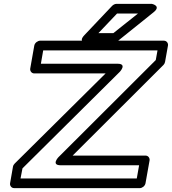

<svg xmlns="http://www.w3.org/2000/svg" viewBox="-20 -946 887 991"><path d="M293 -93H698L686 -25H86L96 -77L599 -576C599 -576 637 -617 587 -617H191L203 -686H793L784 -636L281 -134C281 -134 243 -93 293 -93ZM355 -143 824 -611C828 -615 831 -621 832 -627L847 -711C849 -722 841 -736 826 -736H187C176 -736 160 -726 157 -711L136 -592C134 -581 142 -567 157 -567H525L56 -102C52 -98 48 -92 47 -86L32 0C30 11 38 25 53 25H702C713 25 728 15 731 0L752 -118C754 -129 746 -143 731 -143ZM584 -876H692L565 -775H488ZM580 -926C574 -926 565 -922 559 -916L416 -765C379 -726 428 -725 428 -725H566C571 -725 579 -728 585 -732L773 -883C814 -916 764 -926 764 -926Z"/></svg>

Font: Asimov
Style: XWidOuIt
Weight: 500
Designer: Google
Version: Version 2.000980; 2014